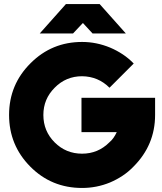

<svg xmlns="http://www.w3.org/2000/svg" viewBox="-20 -920 804 952"><path d="M177 -754H342L391 -806L439 -754H604L474 -900H307ZM387 -712Q237 -712 132 -607Q25 -501 25 -350Q25 -200 130 -94Q235 12 387 12Q459 12 525 -15Q558 -29 587.5 -48.5Q617 -68 642 -94Q749 -201 749 -350V-435H384V-265H559Q552 -250 543 -237Q534 -224 522 -214Q466 -158 387 -158Q307 -158 251 -214Q195 -270 195 -350Q195 -429 251 -485Q307 -542 387 -542Q467 -541 523 -485L643 -605Q618 -631 588.5 -650.5Q559 -670 526 -684Q492 -698 457.5 -705Q423 -712 387 -712Z"/></svg>

Font: Unageo
Style: Black
Weight: 900
Designer: Richard Sepsi
Foundry: Richard Sepsi
Version: Version 2.000